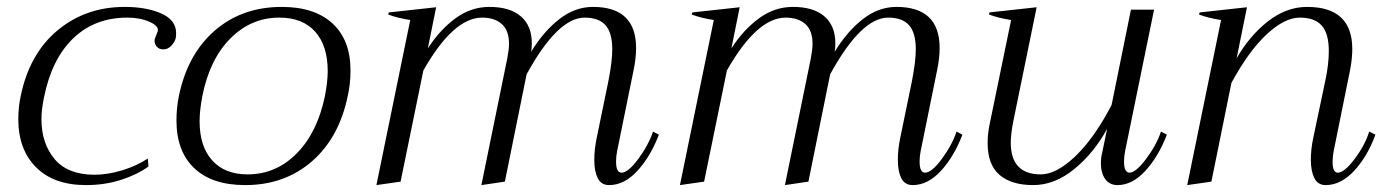

<svg xmlns="http://www.w3.org/2000/svg" viewBox="-20 -526 4004 556"><path d="M33 -181Q33 -216 40 -248Q65 -370 146.5 -438Q228 -506 341 -506Q404 -506 447 -487Q490 -468 490 -430Q490 -421 489 -416Q486 -404 476 -393.5Q466 -383 453 -383Q440 -383 433 -392Q426 -401 428 -413Q430 -419 432.5 -424.5Q435 -430 437 -436Q440 -451 412.5 -463Q385 -475 349 -475Q254 -475 191.5 -414.5Q129 -354 107 -242Q100 -207 100 -181Q100 -111 138 -65.5Q176 -20 254 -20Q292 -20 334.5 -33Q377 -46 408 -67L410 -44Q379 -21 331.5 -5.5Q284 10 229 10Q136 10 84.5 -41.5Q33 -93 33 -181Z M491 -177Q491 -213 498 -248Q523 -369 602 -437.5Q681 -506 796 -506Q891 -506 943 -458Q995 -410 995 -322Q995 -283 987 -248Q962 -127 883 -58.5Q804 10 690 10Q594 10 542.5 -39Q491 -88 491 -177ZM921 -248Q929 -290 929 -320Q929 -394 892.5 -434.5Q856 -475 789 -475Q707 -475 647 -414.5Q587 -354 566 -248Q558 -206 558 -175Q558 -102 594.5 -61.5Q631 -21 697 -21Q779 -21 839 -81.5Q899 -142 921 -248Z M1888 -136Q1864 -73 1826 -31.5Q1788 10 1744 10Q1721 10 1711 -10Q1701 -30 1701 -62Q1701 -94 1708 -127L1742 -292Q1753 -349 1753 -383Q1753 -431 1733.5 -453Q1714 -475 1673 -475Q1595 -475 1505 -311L1442 0L1374 10L1449 -357Q1454 -384 1454 -399Q1454 -438 1433 -456.5Q1412 -475 1376 -475Q1293 -475 1206 -322L1140 0L1070 10L1168 -468Q1130 -474 1104 -484L1106 -490L1243 -505L1219 -386Q1254 -440 1299 -473Q1344 -506 1397 -506Q1457 -506 1488.5 -478.5Q1520 -451 1520 -401Q1520 -385 1518 -376Q1554 -435 1599.5 -470.5Q1645 -506 1697 -506Q1822 -506 1822 -387Q1822 -358 1815 -324L1767 -88Q1764 -73 1764 -58Q1764 -26 1780 -26Q1799 -26 1828.5 -66Q1858 -106 1871 -145Z M2767 -136Q2743 -73 2705 -31.5Q2667 10 2623 10Q2600 10 2590 -10Q2580 -30 2580 -62Q2580 -94 2587 -127L2621 -292Q2632 -349 2632 -383Q2632 -431 2612.5 -453Q2593 -475 2552 -475Q2474 -475 2384 -311L2321 0L2253 10L2328 -357Q2333 -384 2333 -399Q2333 -438 2312 -456.5Q2291 -475 2255 -475Q2172 -475 2085 -322L2019 0L1949 10L2047 -468Q2009 -474 1983 -484L1985 -490L2122 -505L2098 -386Q2133 -440 2178 -473Q2223 -506 2276 -506Q2336 -506 2367.5 -478.5Q2399 -451 2399 -401Q2399 -385 2397 -376Q2433 -435 2478.5 -470.5Q2524 -506 2576 -506Q2701 -506 2701 -387Q2701 -358 2694 -324L2646 -88Q2643 -73 2643 -58Q2643 -26 2659 -26Q2678 -26 2707.5 -66Q2737 -106 2750 -145Z M3359 -136Q3335 -73 3297 -31.5Q3259 10 3216 10Q3193 10 3180.5 -7.5Q3168 -25 3168 -53Q3168 -70 3172 -85L3186 -153Q3148 -83 3091 -36.5Q3034 10 2972 10Q2909 10 2874.5 -19.5Q2840 -49 2840 -112Q2840 -141 2847 -172L2908 -468Q2870 -474 2844 -484L2845 -490L2982 -505L2915 -178Q2907 -138 2907 -113Q2907 -21 2994 -21Q3039 -21 3094 -73.5Q3149 -126 3199 -222L3255 -498H3322L3238 -88Q3235 -73 3235 -58Q3235 -26 3251 -26Q3269 -26 3299 -66Q3329 -106 3342 -145Z M3963 -136Q3940 -73 3901.5 -31.5Q3863 10 3819 10Q3796 10 3786 -10.5Q3776 -31 3776 -63Q3776 -94 3783 -127L3818 -293Q3828 -340 3828 -378Q3828 -429 3807.5 -452Q3787 -475 3744 -475Q3700 -475 3648 -426.5Q3596 -378 3546 -286L3488 0L3418 10L3516 -468Q3478 -474 3452 -484L3454 -490L3591 -505L3561 -357Q3598 -422 3651.5 -464Q3705 -506 3765 -506Q3896 -506 3896 -384Q3896 -358 3890 -325L3842 -88Q3839 -73 3839 -57Q3839 -26 3854 -26Q3873 -26 3903 -66Q3933 -106 3945 -145Z"/></svg>

Font: Trirong Light
Style: Italic
Weight: 300
Italic angle: -12°
Designer: Katatrad Team
Foundry: CadsonDemak
Version: Version 1.001